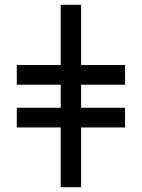

<svg xmlns="http://www.w3.org/2000/svg" viewBox="-20 -780 591 800"><path d="M233 0H318V-249H501V-331H318V-427H501V-509H318V-760H233V-509H50V-427H233V-331H50V-249H233Z"/></svg>

Font: Noto Serif SemiBold
Style: Regular
Weight: 600
Designer: Monotype Design Team
Foundry: Monotype Imaging Inc.
Version: Version 2.013